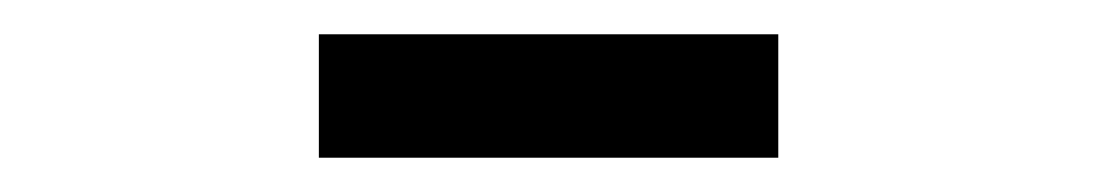

<svg xmlns="http://www.w3.org/2000/svg" viewBox="-20 -717 640 112"><path d="M166 -625V-697H434V-625Z"/></svg>

Font: Geist Mono
Style: Regular
Weight: 400
Monospace: yes
Designer: Basement.studio, Andrés Briganti, Mateo Zaragoza
Foundry: Basement.studio, Vercel, Andrés Briganti, Guido Ferreyra, Mateo Zaragoza
Version: Version 1.500; ttfautohint (v1.8.4.7-5d5b)